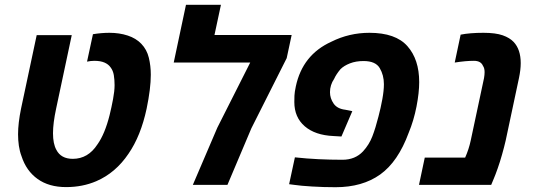

<svg xmlns="http://www.w3.org/2000/svg" viewBox="-20 -780 2248 810"><path d="M258.8 9.3Q186.5 9.3 138.7 -24.9Q90.8 -59.1 70.8 -121.1Q63 -141.6 59.6 -165Q56.2 -188.5 56.2 -213.4Q56.2 -260.3 68.8 -321.8L134.8 -631.8H282.7L216.8 -321.8Q203.6 -260.3 203.6 -217.8Q203.6 -173.3 217.8 -147.9Q237.3 -109.9 287.1 -109.9Q351.6 -109.9 391.1 -170.9Q422.4 -214.8 442.4 -294.4Q450.7 -328.1 457 -362.1Q463.4 -396 463.4 -420.9Q463.4 -443.4 460.2 -462.9Q457 -482.4 446.3 -496.1Q437.5 -508.8 420.7 -516.1Q403.8 -523.4 377.9 -523.4Q363.3 -523.4 347.2 -520L372.1 -635.7Q408.2 -641.6 441.9 -641.6Q483.4 -641.6 518.6 -630.1Q553.7 -618.7 576.2 -595.2Q599.6 -570.8 607.9 -536.4Q616.2 -502 616.2 -464.8Q616.2 -406.7 598.6 -321.8Q574.2 -207 522 -131.3Q467.8 -50.8 386.2 -15.6Q328.1 9.3 258.8 9.3Z M793.5 0 897 -241.7 1035.6 -516.1H712.9L764.6 -759.8H912.1L884.8 -632.3H1210.4L1189.5 -534.7L1040.5 -238.8L939.5 0Z M1395.5 9.8Q1344.7 9.8 1296.1 6.8Q1247.6 3.9 1222.2 0L1199.7 -2.9L1224.1 -116.2Q1273.9 -110.8 1324.2 -108.4Q1374.5 -106 1424.8 -106Q1478.5 -106 1511.7 -141.6Q1537.6 -169.9 1551 -205.1Q1564.5 -240.2 1576.7 -288.6Q1586.4 -325.2 1593 -361.6Q1599.6 -397.9 1599.6 -424.8Q1599.6 -462.9 1582 -492.7Q1564.5 -522.5 1513.7 -522.5Q1481.4 -522.5 1456.3 -512.7Q1431.2 -502.9 1416.5 -488.3Q1398.4 -466.8 1389.6 -447.3Q1372.1 -421.4 1372.1 -391.1Q1372.1 -365.2 1387.5 -343Q1402.8 -320.8 1437.5 -316.9L1466.3 -311L1420.4 -204.1L1386.7 -206.1Q1309.6 -209.5 1265.6 -247.3Q1221.7 -285.2 1221.7 -349.6Q1221.7 -362.3 1222.2 -376.5Q1222.7 -390.6 1228 -415.5Q1256.3 -548.8 1377.9 -604Q1453.1 -641.6 1538.6 -641.6Q1648.9 -641.6 1698.7 -585.4Q1748.5 -529.3 1748.5 -433.6Q1748.5 -389.2 1737.1 -330.3Q1725.6 -271.5 1704.1 -219.7Q1659.2 -97.7 1584 -43.9Q1508.8 9.8 1395.5 9.8Z M1747.6 0 1772 -115.2H1942.4Q1958 -150.4 1965.8 -187L2022 -450.7Q2024.4 -464.8 2024.4 -475.6Q2024.4 -492.7 2017.6 -502Q2008.8 -523.4 1979.5 -523.4Q1961.9 -523.4 1942.6 -521.7Q1923.3 -520 1898.4 -516.1L1923.3 -633.8Q1962.4 -641.6 2019.5 -641.6Q2070.8 -641.6 2100.6 -631.1Q2130.4 -620.6 2147 -603Q2176.8 -571.3 2176.8 -513.7Q2176.8 -485.8 2169.4 -450.7L2113.3 -187Q2106.9 -159.2 2098.1 -128.2Q2089.4 -97.2 2079.8 -70.1Q2070.3 -43 2063 -25.9L2052.2 0Z"/></svg>

Font: Open Sans
Style: Bold Italic
Weight: 700
Italic angle: -12°
Designer: Monotype Design Team
Foundry: Monotype Imaging Inc.
Version: Version 3.003; ttfautohint (v1.8.4)